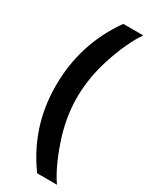

<svg xmlns="http://www.w3.org/2000/svg" viewBox="-221 -776 760 959"><g transform="rotate(30 158.5 -296.5)"><path d="M183.6 134.8Q45.4 -54.2 45.4 -291.5Q45.4 -533.7 183.1 -726.6H298.3Q249.5 -656.7 208 -534.4Q166.5 -412.1 166.5 -292.5Q166.5 -175.3 208.3 -54.2Q250 66.9 297.9 134.8Z"/></g></svg>

Font: Oxygen
Style: Bold
Weight: 700
Designer: vernon adams
Foundry: Vernon Adams
Version: Version 0.2.3 webfont; ttfautohint (v0.93.3-1d66) -l 8 -r 50